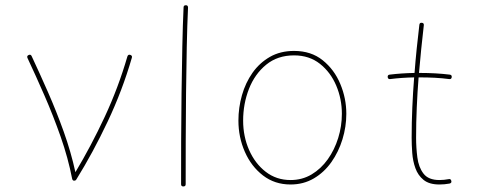

<svg xmlns="http://www.w3.org/2000/svg" viewBox="-20 -687 1782 716"><path d="M86.9 -481.9Q94.7 -485.4 98.1 -477.5Q127.4 -415 158.9 -343.5Q190.4 -272 217.5 -196.3Q244.6 -120.6 261.2 -44.9Q319.3 -141.6 370.4 -251Q421.4 -360.4 455.1 -476.6Q458 -484.9 465.8 -482.4Q474.1 -479.5 471.7 -471.7Q436 -348.6 381.3 -233.2Q326.7 -117.7 264.6 -17.6Q263.2 -14.6 259.8 -13.7Q251 -11.2 249 -20.5Q233.9 -98.1 206.3 -176.8Q178.7 -255.4 146 -330.3Q113.3 -405.3 82.5 -470.7Q79.1 -478.5 86.9 -481.9Z M673.3 -667.5Q681.2 -667.5 681.2 -658.7Q678.2 -596.2 676.5 -512.9Q674.8 -429.7 673.8 -338.9Q672.9 -248 672.6 -160.2Q672.4 -72.3 672.4 0Q672.4 8.3 663.6 8.3Q655.3 8.3 655.3 0Q655.3 -72.3 655.5 -160.2Q655.8 -248 657 -339.1Q658.2 -430.2 659.9 -513.4Q661.6 -596.7 664.6 -659.7Q664.6 -667.5 673.3 -667.5Z M1076.7 -497.1Q1140.1 -497.1 1183.3 -462.4Q1226.6 -427.7 1249 -374Q1271.5 -320.3 1271.5 -262.7Q1271.5 -214.4 1257.1 -167.5Q1242.7 -120.6 1215.8 -82.5Q1189 -44.4 1150.4 -21.7Q1111.8 1 1063.5 1Q1004.4 1 960.7 -32.7Q917 -66.4 893.1 -120.8Q869.1 -175.3 869.1 -237.3Q869.1 -285.6 882.3 -332Q895.5 -378.4 921.6 -415.5Q947.8 -452.6 986.6 -474.9Q1025.4 -497.1 1076.7 -497.1ZM1076.7 -480.5Q1015.1 -480.5 972.7 -445.8Q930.2 -411.1 908.4 -355.5Q886.7 -299.8 886.7 -237.3Q886.7 -178.2 908.9 -127.7Q931.2 -77.1 970.9 -46.4Q1010.7 -15.6 1063.5 -15.6Q1106.9 -15.6 1142.1 -36.6Q1177.2 -57.6 1202.4 -93Q1227.5 -128.4 1241.2 -172.4Q1254.9 -216.3 1254.9 -262.7Q1254.9 -317.9 1233.9 -367.7Q1212.9 -417.5 1173.1 -449Q1133.3 -480.5 1076.7 -480.5Z M1664.6 -399.4Q1663.6 -391.1 1655.3 -392.1Q1629.4 -395.5 1601.8 -397Q1574.2 -398.4 1545.4 -398.4Q1543.5 -398.4 1541 -398.4Q1536.6 -342.8 1534.2 -286.6Q1531.7 -230.5 1531.7 -173.3Q1531.7 -136.2 1536.4 -99.9Q1541 -63.5 1559.3 -39.6Q1577.6 -15.6 1618.7 -15.6Q1635.7 -15.6 1653.3 -19Q1661.1 -21 1663.1 -12.2Q1665 -4.4 1656.2 -2.4Q1637.2 1 1618.7 1Q1580.6 1 1559.6 -16.1Q1538.6 -33.2 1529.1 -59.8Q1519.5 -86.4 1517.3 -116.7Q1515.1 -147 1515.1 -173.3Q1515.1 -230.5 1517.6 -286.6Q1520 -342.8 1524.4 -398.4Q1477.5 -397.5 1435.1 -392.1Q1426.8 -391.1 1425.8 -399.4Q1424.8 -407.7 1433.1 -408.7Q1477.5 -414.1 1525.9 -415Q1529.3 -460 1533.9 -504.9Q1538.6 -549.8 1543.9 -594.7Q1544.9 -603 1553.2 -602.1Q1561.5 -601.1 1560.5 -592.8Q1555.2 -548.3 1550.8 -503.9Q1546.4 -459.5 1542.5 -415Q1543.9 -415 1545.4 -415Q1606 -415 1657.2 -408.7Q1665.5 -407.7 1664.6 -399.4Z"/></svg>

Font: Mikhak-DS2-FD Thin
Style: Regular
Weight: 100
Designer: Amin Abedi
Version: Version 3.2